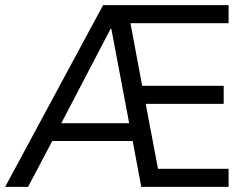

<svg xmlns="http://www.w3.org/2000/svg" viewBox="-29 -725 967 745"><path d="M-9 0 371 -705H858V-635H448L471 -668L527 -369L491 -392H839V-322H505L532 -345L590 -39L554 -70H858V0H519L481 -204L510 -178H154L187 -203L80 0ZM400 -613 199 -228 188 -247H490L476 -227L403 -613Z"/></svg>

Font: Nunito Sans 10pt SemiCondensed
Style: Regular
Weight: 400
Width: 4
Designer: Vernon Adams
Foundry: Vernon Adams
Version: Version 3.101;gftools[0.9.27]